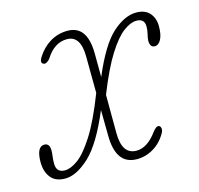

<svg xmlns="http://www.w3.org/2000/svg" viewBox="-75 -525 634 613"><g transform="rotate(-15 242.0 -219.0)"><path d="M263 -351.5 263.5 -275.5Q304.5 -372.5 345.2 -409Q386 -445.5 424 -445.5Q453.5 -445.5 468.5 -428.2Q483.5 -411 483.5 -384.5Q483.5 -356.5 475.2 -341.2Q467 -326 454.5 -326Q438.5 -326 438.5 -349Q439 -358 442 -369.8Q445 -381.5 445 -394Q445 -420 418.5 -420Q399 -420 375.2 -402.5Q351.5 -385 323.5 -341Q295.5 -297 263.5 -216.5L264 -90.5Q264 -19 312 -19Q348 -19 380 -63Q392.5 -79.5 401.5 -76.5Q406 -74.5 407.2 -67.5Q408.5 -60.5 403.5 -52Q387.5 -23.5 361.5 -8Q335.5 7.5 306.5 7.5Q237 7.5 236.5 -89.5L235.5 -174Q193 -72.5 149.8 -32.2Q106.5 8 69.5 8Q37 8 21.5 -12Q6 -32 6 -63.5Q6.5 -114 32 -114Q49.5 -114 49.5 -90Q49.5 -81 48 -70.5Q46.5 -60 46.5 -47.5Q46.5 -17.5 75 -17.5Q94 -17.5 118.2 -35Q142.5 -52.5 172 -98.5Q201.5 -144.5 235 -230.5L234 -352Q233.5 -420.5 188.5 -420.5Q147 -420.5 119 -376Q114.5 -369.5 108.2 -365.8Q102 -362 97 -364Q85 -369 96 -386.5Q113 -414 139.2 -430Q165.5 -446 197.5 -446Q263 -446 263 -351.5Z"/></g></svg>

Font: Fraunces 72pt S100 Thin
Style: Italic
Weight: 100
Italic angle: -16°
Version: Version 1.000; ttfautohint (v1.8.3)